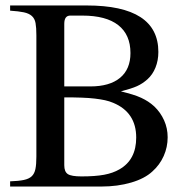

<svg xmlns="http://www.w3.org/2000/svg" viewBox="-20 -682 707 702"><path d="M297 -662Q559 -662 559 -492Q559 -461 548.5 -435Q538 -409 519 -392Q501 -376 481 -367Q461 -358 422 -348Q446 -342 464 -336.5Q482 -331 496 -324.5Q510 -318 521.5 -310.5Q533 -303 544 -293Q567 -271 580 -242Q593 -213 593 -180Q593 -144 578.5 -111.5Q564 -79 537 -55Q509 -29 459.5 -14.5Q410 0 351 0H17V-19Q48 -20 67 -24Q86 -28 96 -37.5Q106 -47 109.5 -64Q113 -81 113 -109V-553Q113 -581 110 -597.5Q107 -614 96.5 -623.5Q86 -633 67 -637Q48 -641 17 -643V-662ZM215 -78Q215 -54 228 -45.5Q241 -37 278 -37Q328 -37 360.5 -43Q393 -49 417 -63Q478 -98 478 -179Q478 -271 394 -306Q380 -312 364 -315.5Q348 -319 327 -321.5Q306 -324 278.5 -325Q251 -326 215 -326ZM310 -366Q381 -366 419 -397.5Q457 -429 457 -488Q457 -555 412.5 -590Q368 -625 281 -625H237Q215 -625 215 -595V-366Z"/></svg>

Font: Klingon pIqaD vaHbo'
Style: Regular
Weight: 400
Width: 0
Designer: Mike Neff (qa'vaj)
Foundry: Mike Neff and Michael Everson
Version: Version 2.003